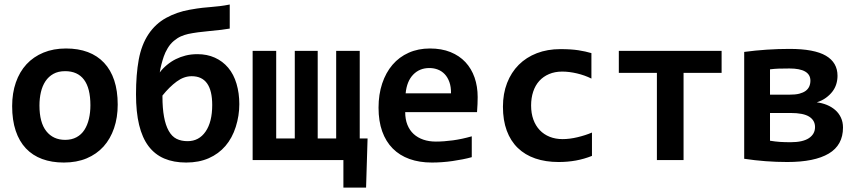

<svg xmlns="http://www.w3.org/2000/svg" viewBox="-20 -727 3889 872"><path d="M514.6 -252Q514.6 -193.4 498 -144.8Q481.4 -96.2 450.2 -61.5Q418.9 -26.9 373.5 -7.8Q328.1 11.2 270 11.2Q214.8 11.2 171.4 -4.9Q127.9 -21 97.7 -53Q67.4 -85 51.3 -133.1Q35.2 -181.2 35.2 -245.1Q35.2 -304.2 52 -352.5Q68.8 -400.9 100.3 -435.1Q131.8 -469.2 177.2 -488Q222.7 -506.8 279.8 -506.8Q335.4 -506.8 378.9 -490.5Q422.4 -474.1 452.6 -441.9Q482.9 -409.7 498.8 -362.1Q514.6 -314.5 514.6 -252ZM390.6 -249Q390.6 -326.2 361.6 -365Q332.5 -403.8 275.9 -403.8Q244.6 -403.8 222.7 -391.6Q200.7 -379.4 186.5 -358.2Q172.4 -336.9 165.8 -308.6Q159.2 -280.3 159.2 -248Q159.2 -170.4 190.4 -131.1Q221.7 -91.8 275.9 -91.8Q305.7 -91.8 327.6 -103.8Q349.6 -115.7 363.3 -137Q377 -158.2 383.8 -187Q390.6 -215.8 390.6 -249Z M1066.9 -253.9Q1066.9 -201.7 1050.8 -150.9Q1034.7 -100.1 1003.9 -64.2Q973.1 -28.3 928.2 -8.5Q883.3 11.2 825.7 11.2Q768.6 11.2 725.8 -7.1Q683.1 -25.4 654.5 -63.2Q626 -101.1 611.8 -159.7Q597.7 -218.3 597.7 -298.8Q597.7 -388.7 610.1 -456.3Q622.6 -523.9 654.3 -571.5Q686 -619.1 734.6 -645.8Q783.2 -672.4 840.3 -682.6Q878.9 -689.5 900.4 -691.7Q921.9 -693.8 939.5 -695.3Q957 -696.8 978.3 -699.2Q999.5 -701.7 1023.4 -706.5V-597.2Q990.7 -591.3 932.9 -586.2Q875 -581.1 835 -572.8Q817.4 -568.8 801.5 -561.8Q785.6 -554.7 769.5 -541.3Q753.4 -527.8 741.7 -508.3Q730 -488.8 723.9 -470.7Q717.8 -452.6 712.9 -433.8Q708 -415 705.6 -397.9Q718.3 -415.5 738 -431.9Q757.8 -448.2 778.6 -458.5Q799.3 -468.8 823.5 -474.9Q847.7 -481 877 -481Q920.4 -481 955.8 -465.1Q991.2 -449.2 1016.4 -419.4Q1041.5 -389.6 1054.2 -346.7Q1066.9 -303.7 1066.9 -253.9ZM943.8 -250Q943.8 -380.9 850.6 -380.9Q815.4 -380.9 782.5 -356.7Q749.5 -332.5 717.8 -293V-288.1Q717.8 -235.8 724.9 -197Q731.9 -158.2 746.3 -132.6Q760.7 -106.9 782 -96.4Q803.2 -85.9 832 -85.9Q883.8 -85.9 913.8 -129.6Q943.8 -173.3 943.8 -250Z M1649.4 -98.1 1642.6 125H1539.6V0H1127.4V-496.1H1234.4V-98.1H1318.8V-496.1H1422.9V-98.1H1506.8V-496.1H1613.8V-98.1Z M2149.4 -286.1Q2149.4 -273.9 2148.7 -254.4Q2147.9 -234.9 2146.5 -217.8H1820.3Q1820.3 -185.1 1830.3 -160.2Q1840.3 -135.3 1858.6 -118.4Q1877 -101.6 1902.6 -92.8Q1928.2 -84 1959.5 -84Q1995.6 -84 2036.9 -89.6Q2078.1 -95.2 2122.6 -107.9V-13.2Q2103.5 -7.8 2081.1 -3.4Q2058.6 1 2035.2 4.4Q2011.7 7.8 1987.8 9.5Q1963.9 11.2 1941.4 11.2Q1884.8 11.2 1839.8 -4.9Q1794.9 -21 1763.7 -52.5Q1732.4 -84 1715.8 -130.4Q1699.2 -176.8 1699.2 -237.8Q1699.2 -298.3 1715.8 -347.9Q1732.4 -397.5 1762.7 -432.9Q1793 -468.3 1836.2 -487.5Q1879.4 -506.8 1932.6 -506.8Q1985.4 -506.8 2025.9 -490.5Q2066.4 -474.1 2093.8 -444.8Q2121.1 -415.5 2135.3 -375Q2149.4 -334.5 2149.4 -286.1ZM2028.3 -303.2Q2028.8 -332.5 2021 -354.2Q2013.2 -376 1999.8 -390.1Q1986.3 -404.3 1968.5 -411.1Q1950.7 -418 1930.2 -418Q1885.3 -418 1856.4 -387.9Q1827.6 -357.9 1822.3 -303.2Z M2668.5 -19Q2633.3 -4.9 2595.7 2Q2558.1 8.8 2517.1 8.8Q2458 8.8 2411.1 -7.3Q2364.3 -23.4 2331.5 -55.2Q2298.8 -86.9 2281.5 -133.8Q2264.2 -180.7 2264.2 -242.2Q2264.2 -301.8 2283 -350.1Q2301.8 -398.4 2335.9 -432.6Q2370.1 -466.8 2418.2 -485.4Q2466.3 -503.9 2525.4 -503.9Q2573.7 -503.9 2606.7 -498.8Q2639.6 -493.7 2666 -485.8V-370.1Q2635.7 -385.3 2600.3 -393.6Q2564.9 -401.9 2533.2 -401.9Q2500 -401.9 2473.6 -390.6Q2447.3 -379.4 2429.2 -359.4Q2411.1 -339.4 2401.6 -310.8Q2392.1 -282.2 2392.1 -248Q2392.1 -212.4 2402.3 -184.1Q2412.6 -155.8 2431.4 -136Q2450.2 -116.2 2476.6 -105.7Q2502.9 -95.2 2535.2 -95.2Q2550.8 -95.2 2568.1 -97.4Q2585.4 -99.6 2602.8 -103.8Q2620.1 -107.9 2637 -113.3Q2653.8 -118.7 2668.5 -125Z M3084.5 -396V0H2963.4V-396H2790.5V-496.1H3257.3V-396Z M3555.7 8.8Q3505.9 8.8 3457.3 5.1Q3408.7 1.5 3359.9 -5.9V-491.2Q3462.9 -504.9 3565.9 -504.9Q3678.2 -504.9 3731 -473.9Q3783.7 -442.9 3783.7 -382.8Q3783.7 -363.3 3778.1 -345Q3772.5 -326.7 3760.7 -311.3Q3749 -295.9 3731.4 -283Q3713.9 -270 3689.5 -262.2Q3713.9 -259.3 3735.4 -250.5Q3756.8 -241.7 3773.2 -227.5Q3789.6 -213.4 3799.1 -193.1Q3808.6 -172.9 3808.6 -147.9Q3808.6 -67.9 3743.9 -29.5Q3679.2 8.8 3555.7 8.8ZM3660.6 -360.8Q3660.6 -388.2 3636.7 -402.1Q3612.8 -416 3565.4 -416Q3535.6 -416 3516.1 -415.3Q3496.6 -414.6 3477.1 -412.1V-296.9H3561.5Q3592.8 -296.9 3610.4 -301.5Q3627.9 -306.2 3638.9 -314.2Q3649.9 -322.3 3655.3 -334.2Q3660.6 -346.2 3660.6 -360.8ZM3570.8 -81.1Q3626 -81.1 3653.8 -99.6Q3681.6 -118.2 3681.6 -149.9Q3681.6 -180.2 3655.3 -197Q3628.9 -213.9 3570.3 -213.9H3477.1V-87.9Q3500.5 -84 3522.5 -82.5Q3544.4 -81.1 3570.8 -81.1Z"/></svg>

Font: Code New Roman
Style: Bold
Weight: 700
Monospace: yes
Designer: Sam Radian
Foundry: Code New Roman
Version: Version 1.508 October 19, 2014